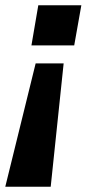

<svg xmlns="http://www.w3.org/2000/svg" viewBox="-21 -547 358 727"><path d="M-1 160 114 -307H220L171 160ZM98 -375 124 -527H287L260 -375Z"/></svg>

Font: Archivo SemiExpanded
Style: Bold Italic
Weight: 700
Width: 6
Italic angle: -10°
Designer: Hector Gatti
Foundry: Omnibus-Type
Version: Version 2.001